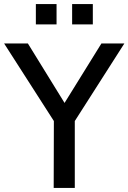

<svg xmlns="http://www.w3.org/2000/svg" viewBox="-29 -917 627 937"><path d="M233 0 234 -365 254 -295 -9 -705H107L292 -405H280L466 -705H578L316 -295L336 -365V0ZM323 -798V-897H424V-798ZM146 -798V-897H247V-798Z"/></svg>

Font: Nunito Sans 10pt SemiCondensed SemiBold
Style: Regular
Weight: 600
Width: 4
Designer: Vernon Adams
Foundry: Vernon Adams
Version: Version 3.101;gftools[0.9.27]